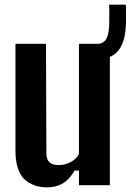

<svg xmlns="http://www.w3.org/2000/svg" viewBox="-20 -786 555 815"><path d="M180.5 9.2Q117.9 9.2 81.7 -27.2Q45.6 -63.7 45.6 -147.2V-600H175.3L176.9 -136.2Q176.9 -109.9 189.3 -97.6Q201.7 -85.3 229.6 -85.3Q255.2 -85.3 280.2 -98.2Q305.2 -111 315.1 -133V-600H446.3V0H315.1V-62.2H296.9Q274.5 -24 246.4 -7.4Q218.3 9.2 180.5 9.2ZM386.6 -533.8Q382.9 -533.8 377.3 -534.1Q371.8 -534.5 363.9 -535.8V-599Q373.9 -599 378.4 -599Q382.9 -599 386.6 -599Q416 -599.3 428.4 -616.3Q440.9 -633.3 443.2 -673.8Q443.7 -683.5 443.9 -701.7Q444.2 -720 443.9 -738.2Q443.7 -756.5 443.2 -766.1H514.1Q514.6 -756.5 514.9 -738.2Q515.1 -720 514.9 -701.7Q514.6 -683.5 514.1 -673.8Q510 -601.7 479.2 -567.7Q448.4 -533.8 386.6 -533.8Z"/></svg>

Font: Big Shoulders Text SC Thin
Style: Regular
Weight: 100
Designer: Patric King
Foundry: XO Type Co
Version: Version 2.002